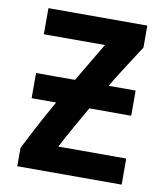

<svg xmlns="http://www.w3.org/2000/svg" viewBox="-79 -760 718 826"><g transform="rotate(10 280.0 -346.5)"><path d="M52 0V-80Q76 -128 105 -182.5Q134 -237 169 -299H62V-409H232Q257 -452 282.5 -494Q308 -536 333 -579H66V-693H498V-597Q465 -546 435 -499.5Q405 -453 379 -409H497V-299H314Q286 -250 260 -204Q234 -158 211 -114H508V0Z"/></g></svg>

Font: Ubuntu Sans Mono
Style: Bold
Weight: 700
Monospace: yes
Designer: Dalton Maag Ltd
Foundry: Dalton Maag Ltd
Version: Version 1.006